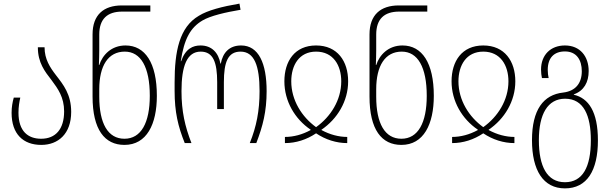

<svg xmlns="http://www.w3.org/2000/svg" viewBox="-20 -790 3364 1060"><path d="M208 10C301 10 373 -51 373 -172C373 -269 330 -322 289 -375C256 -418 226 -463 226 -529H189C189 -444 227 -396 265 -347C300 -300 334 -253 334 -175C334 -77 287 -24 207 -24C135 -24 82 -65 82 -168C82 -201 87 -228 92 -251H56C49 -226 44 -199 44 -167C44 -50 108 10 208 10Z M667 10C790 10 846 -104 846 -261C846 -443 781 -539 673 -539C595 -539 546 -487 528 -431H526C527 -458 528 -489 528 -513V-599C528 -685 572 -726 655 -726H810V-760H653C552 -760 491 -708 491 -600V-257C491 -74 558 10 667 10ZM667 -24C576 -24 528 -108 528 -256V-297C528 -427 577 -505 669 -505C757 -505 807 -420 807 -261C807 -112 759 -24 667 -24Z M1000 0H1037C1001 -93 982 -175 982 -287C982 -425 1012 -505 1088 -505C1157 -505 1179 -446 1179 -336V-188H1216V-336C1216 -447 1238 -505 1308 -505C1384 -505 1413 -427 1413 -287C1413 -178 1396 -92 1359 0H1395C1431 -94 1452 -174 1452 -287C1452 -440 1408 -539 1311 -539C1246 -539 1210 -499 1199 -439H1197C1186 -499 1149 -539 1087 -539C1046 -539 1004 -522 980 -452H978C997 -577 1032 -638 1098 -677C1142 -703 1225 -722 1308 -736L1302 -770C1207 -754 1126 -733 1078 -703C970 -640 944 -506 944 -335V-288C944 -171 963 -92 1000 0Z M1553 0C1614 0 1673 -19 1725 -54C1777 -19 1837 0 1897 0V-34C1850 -34 1801 -47 1755 -72V-74C1842 -133 1902 -231 1902 -341C1902 -452 1843 -539 1725 -539C1607 -539 1550 -452 1550 -341C1550 -231 1608 -133 1695 -74V-72C1649 -47 1601 -34 1553 -34ZM1725 -88C1646 -145 1588 -237 1588 -341C1588 -429 1631 -505 1725 -505C1820 -505 1864 -429 1864 -341C1864 -237 1805 -145 1725 -88Z M2196 10C2319 10 2375 -104 2375 -261C2375 -443 2310 -539 2202 -539C2124 -539 2075 -487 2057 -431H2055C2056 -458 2057 -489 2057 -513V-599C2057 -685 2101 -726 2184 -726H2339V-760H2182C2081 -760 2020 -708 2020 -600V-257C2020 -74 2087 10 2196 10ZM2196 -24C2105 -24 2057 -108 2057 -256V-297C2057 -427 2106 -505 2198 -505C2286 -505 2336 -420 2336 -261C2336 -112 2288 -24 2196 -24Z M2476 0C2537 0 2596 -19 2648 -54C2700 -19 2760 0 2820 0V-34C2773 -34 2724 -47 2678 -72V-74C2765 -133 2825 -231 2825 -341C2825 -452 2766 -539 2648 -539C2530 -539 2473 -452 2473 -341C2473 -231 2531 -133 2618 -74V-72C2572 -47 2524 -34 2476 -34ZM2648 -88C2569 -145 2511 -237 2511 -341C2511 -429 2554 -505 2648 -505C2743 -505 2787 -429 2787 -341C2787 -237 2728 -145 2648 -88Z M3099 250C3221 250 3281 151 3281 -15C3281 -174 3229 -248 3148 -267V-269C3204 -289 3230 -336 3230 -398C3230 -478 3183 -539 3099 -539C3020 -539 2967 -487 2967 -406C2967 -388 2969 -373 2972 -359H3009C3006 -373 3004 -387 3004 -404C3004 -471 3039 -506 3099 -506C3163 -506 3192 -459 3192 -397C3192 -330 3157 -287 3089 -279C2980 -267 2917 -184 2917 -16C2917 150 2979 250 3099 250ZM3099 216C3000 216 2955 128 2955 -16C2955 -159 3003 -245 3100 -245C3203 -245 3242 -151 3242 -16C3242 132 3197 216 3099 216Z"/></svg>

Font: Noto Sans Georgian Condensed ExtraLight
Style: Regular
Weight: 200
Width: 3
Designer: Monotype Design Team, Akaki Razmadze
Foundry: Google LLC
Version: Version 2.005